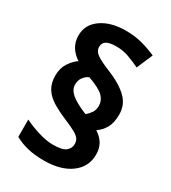

<svg xmlns="http://www.w3.org/2000/svg" viewBox="-189 -862 863 969"><g transform="rotate(30 243.0 -377.5)"><path d="M59 -391Q59 -434 78.5 -464Q98 -494 124 -512Q93 -532 76 -560Q59 -588 59 -625Q59 -688 113.5 -726.5Q168 -765 257 -765Q307 -765 350 -753.5Q393 -742 434 -724L394 -631Q361 -647 326.5 -659.5Q292 -672 254 -672Q214 -672 196 -661Q178 -650 178 -627Q178 -602 202.5 -585Q227 -568 282 -546Q352 -518 394.5 -479Q437 -440 437 -381Q437 -332 420 -302.5Q403 -273 376 -255Q406 -236 421.5 -210Q437 -184 437 -148Q437 -76 379 -33Q321 10 222 10Q169 10 127.5 0Q86 -10 52 -29V-130Q90 -111 137.5 -96.5Q185 -82 222 -82Q277 -82 297 -98.5Q317 -115 317 -139Q317 -156 309.5 -168Q302 -180 280.5 -192.5Q259 -205 216 -223Q166 -244 131 -265.5Q96 -287 77.5 -317Q59 -347 59 -391ZM168 -402Q168 -372 195.5 -348.5Q223 -325 281 -301L288 -298Q302 -309 314 -326Q326 -343 326 -368Q326 -398 303 -421.5Q280 -445 212 -469Q195 -462 181.5 -444.5Q168 -427 168 -402Z"/></g></svg>

Font: Noto Sans Sinhala UI
Style: Bold
Weight: 700
Designer: Jelle Bosma - Monotype Design Team
Foundry: Monotype Imaging Inc.
Version: Version 2.006; ttfautohint (v1.8.4.7-5d5b)